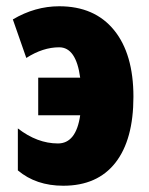

<svg xmlns="http://www.w3.org/2000/svg" viewBox="-20 -583 477 613"><path d="M406 -274Q406 -411 344 -487Q282 -563 169 -563Q92 -563 21 -521L64 -398Q117 -432 169 -432Q223 -432 236 -335H102V-215H236Q223 -125 165 -125Q99 -125 37 -173V-39Q95 10 182 10Q291 10 348.5 -63.5Q406 -137 406 -274Z"/></svg>

Font: Noto Sans Display Condensed Black
Style: Regular
Weight: 900
Width: 3
Designer: Monotype Design team
Foundry: Monotype Imaging Inc.
Version: 1.000